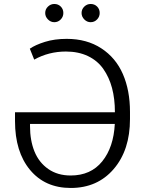

<svg xmlns="http://www.w3.org/2000/svg" viewBox="-20 -932 727 962"><path d="M252 -820.8Q233.9 -820.8 220.2 -834.7Q206.5 -848.6 206.5 -866.7Q206.5 -885.7 220.2 -898.9Q233.9 -912.1 252 -912.1Q271.5 -912.1 284.4 -899.2Q297.4 -886.2 297.4 -866.7Q297.4 -848.1 284.2 -834.5Q271 -820.8 252 -820.8ZM434.1 -820.8Q416 -820.8 402.3 -834.7Q388.7 -848.6 388.7 -866.7Q388.7 -885.7 402.3 -898.9Q416 -912.1 434.1 -912.1Q453.6 -912.1 466.6 -899.2Q479.5 -886.2 479.5 -866.7Q479.5 -848.1 466.3 -834.5Q453.1 -820.8 434.1 -820.8ZM314 -737.3Q415 -737.3 487.5 -689.9Q560.1 -642.6 595.7 -560.8Q631.3 -479 631.3 -371.1V-335.4Q631.3 -180.2 549.8 -85.2Q468.3 9.8 334.5 9.8Q205.6 9.8 130.4 -80.8Q55.2 -171.4 55.2 -325.2V-369.6H555.7V-371.1Q555.7 -437 541.3 -491Q526.9 -544.9 497.8 -586.4Q468.8 -627.9 420.9 -650.9Q373 -673.8 310.1 -673.8Q224.1 -673.8 151.4 -633.3L129.4 -688Q156.7 -707 205.1 -722.2Q253.4 -737.3 314 -737.3ZM555.2 -311H130.4V-300.3Q130.4 -228 152.8 -172.9Q175.3 -117.7 221.9 -85.2Q268.6 -52.7 334 -52.7Q435.1 -52.7 492.2 -123.5Q549.3 -194.3 555.2 -311Z"/></svg>

Font: Interop Light
Style: Regular
Weight: 300
Designer: Rasmus Andersson, Google, Jang Haemin
Foundry: jhaemin
Version: Version 1.007